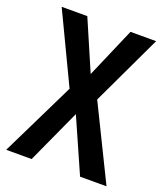

<svg xmlns="http://www.w3.org/2000/svg" viewBox="-133 -804 768 894"><g transform="rotate(20 251.5 -357.0)"><path d="M500 0H369L251 -267L129 0H3L183 -368L18 -714H145L252 -466L359 -714H486L321 -365Z"/></g></svg>

Font: Noto Sans Condensed SemiBold
Style: Regular
Weight: 600
Width: 3
Designer: Monotype Design Team
Foundry: Monotype Imaging Inc.
Version: Version 2.013; ttfautohint (v1.8.4.7-5d5b)